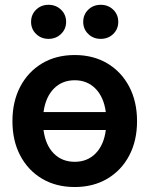

<svg xmlns="http://www.w3.org/2000/svg" viewBox="-20 -752 610 784"><path d="M285.2 11.7Q209 11.7 151.9 -22.2Q94.7 -56.2 62.7 -116.7Q30.8 -177.2 30.8 -257.3Q30.8 -337.4 62.7 -398.2Q94.7 -459 151.9 -493.2Q209 -527.3 285.2 -527.3Q360.8 -527.3 418.2 -493.2Q475.6 -459 507.6 -398.2Q539.6 -337.4 539.6 -257.3Q539.6 -177.2 507.6 -116.7Q475.6 -56.2 418.2 -22.2Q360.8 11.7 285.2 11.7ZM285.2 -91.3Q336.9 -91.3 370.6 -125.7Q404.3 -160.2 412.1 -221.2H157.7Q165.5 -160.2 199.2 -125.7Q232.9 -91.3 285.2 -91.3ZM157.7 -294.4H412.1Q403.8 -355.5 370.1 -389.9Q336.4 -424.3 285.2 -424.3Q233.4 -424.3 199.7 -389.9Q166 -355.5 157.7 -294.4ZM391.1 -593.3Q360.8 -593.3 340.3 -613.3Q319.8 -633.3 319.8 -662.6Q319.8 -692.4 340.3 -712.4Q360.8 -732.4 391.1 -732.4Q421.9 -732.4 442.4 -712.4Q462.9 -692.4 462.9 -662.6Q462.9 -633.3 442.4 -613.3Q421.9 -593.3 391.1 -593.3ZM178.2 -593.3Q147.9 -593.3 127.4 -613.3Q106.9 -633.3 106.9 -662.6Q106.9 -692.4 127.4 -712.4Q147.9 -732.4 178.2 -732.4Q208.5 -732.4 229.2 -712.4Q250 -692.4 250 -662.6Q250 -633.3 229.2 -613.3Q208.5 -593.3 178.2 -593.3Z"/></svg>

Font: Inter Display SemiBold
Style: Regular
Weight: 600
Designer: Rasmus Andersson
Foundry: rsms
Version: Version 4.001;git-9221beed3